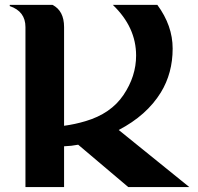

<svg xmlns="http://www.w3.org/2000/svg" viewBox="-20 -757 801 777"><path d="M83 0V-647.5Q83 -710.9 19.5 -732.4V-737.3H192.4Q239.3 -713.4 239.3 -647.5V-248Q283.2 -253.9 325.7 -266.6Q428.7 -296.9 479.7 -372.6Q530.8 -448.2 530.8 -532.2Q530.8 -647 436.5 -737.3H616.7Q678.7 -653.3 678.7 -560.5Q678.7 -460.9 630.9 -382.8Q573.7 -290 460.4 -231L746.1 0H499L296.4 -171.4Q269 -166 239.3 -165V0Z"/></svg>

Font: Berenika
Style: Bold
Weight: 700
Designer: Wojciech Kalinowski "wmk69" (wmk69@o2.pl)
Foundry: Wojciech Kalinowski "wmk69" (wmk69@o2.pl)
Version: Version 3.1.0; 2021-05-14